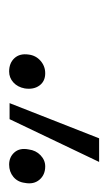

<svg xmlns="http://www.w3.org/2000/svg" viewBox="74 -826 242 431"><g transform="rotate(90 195.5 -610.0)"><path d="M211 -510 290 -711H343L247 -510ZM140 -509Q121 -509 110 -521Q99 -533 102 -553Q104 -569 116 -579.5Q128 -590 144 -590Q162 -590 171.5 -577Q181 -564 178 -544Q175 -528 164.5 -518.5Q154 -509 140 -509ZM349 -509Q332 -509 321.5 -521Q311 -533 315 -553Q317 -569 328 -579.5Q339 -590 353 -590Q372 -590 383 -577Q394 -564 390 -544Q388 -528 376.5 -518.5Q365 -509 349 -509Z"/></g></svg>

Font: Ysabeau Office Light
Style: Italic
Weight: 300
Italic angle: -12°
Designer: Christian Thalmann (Catharsis Fonts)
Version: Version 2.001;gftools[0.9.30]; featfreeze: tnum,lnum,ss02